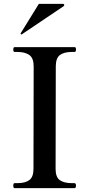

<svg xmlns="http://www.w3.org/2000/svg" viewBox="-20 -978 464 998"><path d="M56 0Q49 0 49 -13Q49 -26 56 -26H70Q111 -26 132.5 -42Q154 -58 154 -100L155 -633Q155 -676 132.5 -692Q110 -708 70 -708H56Q49 -708 49 -720Q49 -733 56 -733H367Q372 -733 373.5 -730Q375 -727 375 -720Q375 -708 367 -708H354Q313 -708 291.5 -692Q270 -676 270 -633L269 -100Q269 -57 291 -41.5Q313 -26 354 -26H367Q375 -26 375 -13Q375 0 367 0ZM311 -946Q314 -949 314 -952Q314 -954 312 -956Q310 -958 307 -958H182L88 -806L87 -803Q87 -802 88 -800.5Q89 -799 91 -799L94 -800Z"/></svg>

Font: Shippori Mincho SemiBold
Style: Regular
Weight: 600
Designer: FONTDASU
Foundry: FONTDASU / Google Inc. / but / Adobe
Version: Version 3.110; ttfautohint (v1.8.3)